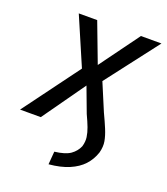

<svg xmlns="http://www.w3.org/2000/svg" viewBox="-142 -586 750 862"><g transform="rotate(20 233.5 -154.5)"><path d="M190 187 195 125Q246 119 270 102Q294 85 305 59Q312 35 309 14Q306 -7 297.5 -29.5Q289 -52 274 -84L229 -204L231 -206L85 0H-14L193 -280L200 -231L86 -496H174L247 -303H242L383 -496H481L279 -233L278 -274L344 -117Q362 -79 374 -50Q386 -21 390.5 4Q395 29 387 59Q375 95 350.5 121.5Q326 148 286 165Q246 182 190 187Z"/></g></svg>

Font: Nunito Sans 7pt Condensed
Style: Italic
Weight: 400
Width: 3
Italic angle: -9°
Designer: Vernon Adams
Foundry: Vernon Adams
Version: Version 3.101;gftools[0.9.27]